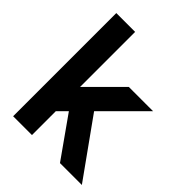

<svg xmlns="http://www.w3.org/2000/svg" viewBox="-205 -837 951 951"><g transform="rotate(45 271.0 -361.5)"><path d="M171.4 -294.2 379.4 0H532.7L294.9 -332.5ZM183.1 -167 523.9 -507.8Q512 -507.8 488.8 -507.8Q465.6 -507.8 439 -507.8Q412.4 -507.8 389.3 -507.8Q366.2 -507.8 354 -507.8L183.1 -336.9V-722.7H51.3V0H183.1Z"/></g></svg>

Font: Giphurs
Style: Regular
Weight: 400
Version: Version 2.010